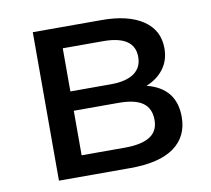

<svg xmlns="http://www.w3.org/2000/svg" viewBox="-65 -602 743 675"><g transform="rotate(-10 307.0 -265.0)"><path d="M557 -146Q557 -76 504.5 -38Q452 0 348 0H93V-530H339Q433 -530 486 -494.5Q539 -459 539 -394Q539 -352 516.5 -321.5Q494 -291 454 -275Q557 -249 557 -146ZM187 -302H331Q386 -302 414.5 -322Q443 -342 443 -380Q443 -456 331 -456H187ZM461 -152Q461 -193 433.5 -213Q406 -233 347 -233H187V-74H341Q401 -74 431 -93Q461 -112 461 -152Z"/></g></svg>

Font: CMG Sans Medium
Style: Regular
Weight: 500
Designer: Julieta Ulanovsky
Foundry: Julieta Ulanovsky
Version: Version 7.200